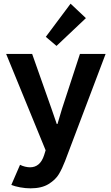

<svg xmlns="http://www.w3.org/2000/svg" viewBox="-20 -819 607 1052"><path d="M42 194.3 89.8 84Q102.1 90.3 116.9 94Q131.8 97.7 144.5 97.7Q200.2 97.7 221.7 31.2L230 4.4L13.7 -523.4H156.2L261.7 -224.6L291 -139.6H294.9L320.3 -224.6L418 -523.4H558.6L336.9 62.5Q320.8 104.5 302.7 135Q284.7 165.5 246.6 189.2Q208.5 212.9 147.5 212.9Q119.6 212.9 90.3 207.5Q61 202.1 42 194.3ZM231 -617.2 366.7 -798.8 450.7 -719.7 289.6 -567.4Z"/></svg>

Font: Reddit Sans Strawberry
Style: Bold
Weight: 700
Designer: Stephen Hutchings
Foundry: Reddit
Version: Version 1.013